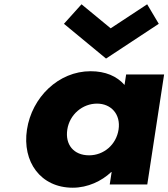

<svg xmlns="http://www.w3.org/2000/svg" viewBox="-20 -860 785 895"><path d="M293.7 -256C304.5 -327 365.2 -377 432.2 -377C498.2 -377 543.5 -327 532.7 -256C522 -186 464.3 -136 395.3 -136C323.3 -136 283 -186 293.7 -256ZM105.7 -256C82.7 -106 169.2 15 319.2 15C389.2 15 453.9 -16 498.4 -58H500.4L491.5 0H666.5L745 -513H568L560.5 -464C524.8 -505 471.3 -528 402.3 -528C252.3 -528 128.6 -406 105.7 -256ZM720.1 -749 666 -840 495.9 -728 360 -840 278.1 -749 474.3 -587Z"/></svg>

Font: Sztylet
Style: BdObl
Weight: 700
Foundry: Cannot Into Space Fonts, PlusOne Fonts
Version: Version 0.12